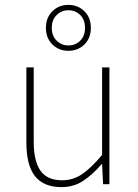

<svg xmlns="http://www.w3.org/2000/svg" viewBox="-20 -754 564 786"><path d="M232 12Q159 12 123.5 -32.5Q88 -77 88 -170V-478H118V-174Q118 -95 145.5 -55.5Q173 -16 234 -16Q279 -16 316 -41Q353 -66 398 -120V-478H428V0H402L398 -82H396Q360 -40 321 -14Q282 12 232 12ZM260 -546Q221 -546 194.5 -572Q168 -598 168 -640Q168 -682 194.5 -708Q221 -734 260 -734Q299 -734 325.5 -708Q352 -682 352 -640Q352 -598 325.5 -572Q299 -546 260 -546ZM260 -568Q289 -568 308.5 -587.5Q328 -607 328 -640Q328 -673 308.5 -692.5Q289 -712 260 -712Q232 -712 212 -692.5Q192 -673 192 -640Q192 -607 212 -587.5Q232 -568 260 -568Z"/></svg>

Font: SourceSans3VF
Style: Regular
Weight: 200
Designer: Paul D. Hunt
Foundry: Adobe
Version: Version 3.052;hotconv 1.1.0;makeotfexe 2.6.0